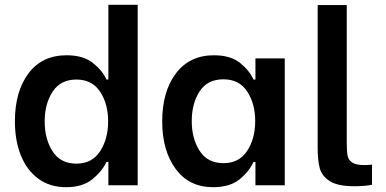

<svg xmlns="http://www.w3.org/2000/svg" viewBox="-20 -771 1605 799"><path d="M42 -266Q42 -390 98.5 -465.5Q155 -541 257 -541Q326 -541 366 -509.5Q406 -478 423 -440H431V-751H553V0H431V-97H423Q404 -57 363.5 -24.5Q323 8 255 8Q188 8 140 -27Q92 -62 67 -124Q42 -186 42 -266ZM430 -266Q430 -339 396.5 -389.5Q363 -440 298 -440Q232 -440 199 -389.5Q166 -339 166 -266Q166 -192 199 -141Q232 -90 298 -90Q363 -90 396.5 -141.5Q430 -193 430 -266Z M655 -266Q655 -390 712 -465.5Q769 -541 870 -541Q939 -541 978.5 -509.5Q1018 -478 1035 -440H1043V-528H1165V0H1043V-97H1035Q1016 -56 976 -24Q936 8 867 8Q767 8 711 -68Q655 -144 655 -266ZM1042 -267Q1042 -340 1008.5 -390.5Q975 -441 910 -441Q843 -441 810.5 -390.5Q778 -340 778 -267Q778 -194 811 -143Q844 -92 910 -92Q975 -92 1008.5 -143Q1042 -194 1042 -267Z M1302 -155V-750H1423V-178Q1423 -141 1426.5 -123Q1430 -105 1446 -94.5Q1462 -84 1497 -84Q1510 -84 1528 -86V-2Q1496 4 1454 4Q1385 4 1352 -17.5Q1319 -39 1310.5 -71.5Q1302 -104 1302 -155Z"/></svg>

Font: Be Vietnam SemiBold
Style: Regular
Weight: 600
Designer: Gabriel Lam
Foundry: TypeRant
Version: Version 4.000